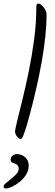

<svg xmlns="http://www.w3.org/2000/svg" viewBox="-57 -802 311 1084"><path d="M-21 262Q-28 262 -32.5 260Q-37 258 -37 252Q-37 243 -24.5 232.5Q-12 222 4.5 209Q21 196 34.5 181.5Q48 167 49 150Q47 135 40 129Q33 123 24.5 120.5Q16 118 9.5 114Q3 110 3 100Q3 90 8 83Q13 76 21.5 72Q30 68 38 68Q55 68 70 75.5Q85 83 95 97.5Q105 112 105 133Q105 162 89.5 185.5Q74 209 52.5 226Q31 243 10.5 252.5Q-10 262 -21 262ZM106 -136Q100 -114 94.5 -95.5Q89 -77 84 -62.5Q79 -48 75 -37.5Q71 -27 67 -22Q63 -17 60 -17Q55 -17 49.5 -21Q44 -25 39 -31.5Q34 -38 31 -45Q28 -52 28 -58Q28 -70 40 -119Q52 -168 70 -241Q88 -314 106 -402Q124 -490 136 -581.5Q148 -673 148 -757Q148 -771 150 -776.5Q152 -782 161 -782Q165 -782 172.5 -777Q180 -772 187.5 -763Q195 -754 200.5 -743Q206 -732 206 -720Q206 -663 199 -596.5Q192 -530 179 -456Q166 -382 147.5 -301.5Q129 -221 106 -136Z"/></svg>

Font: Kalam Variable Light
Style: Regular
Weight: 300
Designer: Lipi Raval, Jonny Pinhorn
Foundry: Indian Type Foundry
Version: Version 3.000